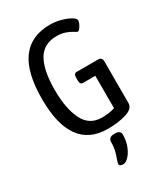

<svg xmlns="http://www.w3.org/2000/svg" viewBox="-226 -808 1003 1146"><g transform="rotate(-30 276.0 -235.5)"><path d="M484 -352V-66Q484 -28 429 -11Q374 6 302 6Q49 6 49 -344Q49 -528 115 -617Q181 -706 311 -706Q348 -706 385 -696Q422 -686 446.5 -671.5Q471 -657 471 -644Q471 -630 458 -608Q445 -586 435 -586Q432 -586 414 -597.5Q396 -609 370.5 -618Q345 -627 312 -627Q222 -627 182 -557.5Q142 -488 142 -353Q142 -226 180 -148Q218 -70 305 -70Q358 -70 394 -83V-306H309Q299 -306 294 -313Q289 -320 289 -336V-352Q289 -368 294 -375Q299 -382 309 -382H457Q484 -382 484 -352ZM249 220Q249 214 252.5 203.5Q256 193 257 189Q267 163 272.5 139Q278 115 278 83Q278 68 287.5 59.5Q297 51 316 51H326Q343 51 352 58.5Q361 66 361 79Q361 124 346.5 159.5Q332 195 312 215Q292 235 277 235Q266 235 257.5 231.5Q249 228 249 220Z"/></g></svg>

Font: Asap Condensed
Style: Regular
Weight: 400
Designer: Pablo Cosgaya
Foundry: Omnibus-Type
Version: Version 1.010; ttfautohint (v1.8)